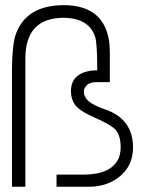

<svg xmlns="http://www.w3.org/2000/svg" viewBox="-20 -708 550 728"><path d="M25.4 0V-446.3Q26.4 -532.2 37.1 -569.3Q73.2 -687.5 220.7 -688.5Q381.8 -688.5 395.5 -536.1Q396.5 -521.5 396.5 -505.9V-396.5H344.7Q310.5 -396.5 299.8 -371.1Q297.9 -365.2 297.9 -361.3Q297.9 -333 330.1 -314.5Q350.6 -302.7 381.8 -292Q483.4 -255.9 484.4 -150.4Q484.4 -66.4 413.1 -24.4Q371.1 0 319.3 0H194.3V-45.9H295.9Q401.4 -45.9 429.7 -107.4Q437.5 -127 437.5 -149.4Q437.5 -202.1 411.1 -222.7Q398.4 -233.4 363.3 -251Q355.5 -254.9 337.9 -262.7Q281.2 -287.1 263.7 -311.5Q249 -333 249 -362.3Q249 -426.8 321.3 -439.5Q335 -441.4 348.6 -441.4V-453.1Q348.6 -540 340.8 -568.4Q317.4 -639.6 220.7 -640.6Q76.2 -639.6 76.2 -486.3V0Z"/></svg>

Font: Post No Bills Colombo
Style: Regular
Weight: 500
Designer: Kosala Senevirathne, Siva Puranthara, Lasantha Premarathna, Tharique Azeez
Foundry: Mooniak
Version: Version 1.220 ; ttfautohint (v1.5)